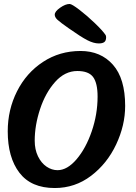

<svg xmlns="http://www.w3.org/2000/svg" viewBox="-20 -927 688 968"><path d="M515 -739Q515 -722 506 -715Q497 -708 478 -708Q452 -708 420 -724.5Q388 -741 327 -784Q284 -814 270 -827Q256 -840 256 -853Q256 -869 283 -888Q310 -907 331 -907Q342 -907 380.5 -877.5Q419 -848 458.5 -810Q498 -772 512 -751Q515 -747 515 -739ZM19 -265Q19 -374 66 -467Q113 -560 197 -615Q281 -670 386 -670Q488 -670 549.5 -600.5Q611 -531 611 -393Q611 -295 565.5 -198.5Q520 -102 439 -40.5Q358 21 256 21Q137 21 78 -56Q19 -133 19 -265ZM472 -440Q472 -508 449.5 -538.5Q427 -569 370 -569Q307 -569 258 -514Q209 -459 182 -377Q155 -295 155 -218Q155 -173 171.5 -139Q188 -105 214.5 -87Q241 -69 270 -69Q319 -69 366 -124Q413 -179 442.5 -265Q472 -351 472 -440Z"/></svg>

Font: Sriracha
Style: Regular
Weight: 400
Designer: Suppakit Chalermlarp
Version: Version 1.002g